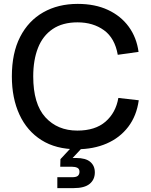

<svg xmlns="http://www.w3.org/2000/svg" viewBox="-20 -758 775 988"><path d="M375 10Q268 10 193.5 -37Q119 -84 80 -168.5Q41 -253 41 -365Q41 -485 83.5 -568Q126 -651 202.5 -694.5Q279 -738 380 -738Q469 -738 535.5 -707Q602 -676 642.5 -620.5Q683 -565 693 -491L586 -476Q571 -562 515 -602.5Q459 -643 379 -643Q302 -643 251 -608.5Q200 -574 175.5 -511.5Q151 -449 151 -365Q151 -223 213.5 -154.5Q276 -86 378 -86Q470 -86 523 -132Q576 -178 589 -254L694 -242Q683 -162 640 -105.5Q597 -49 529 -19.5Q461 10 375 10ZM275 210V154H350Q373 154 381 146.5Q389 139 389 126Q389 111 378 105.5Q367 100 350 100H290L291 61L374 -28L405 0L347 62V55H372Q421 55 444.5 75Q468 95 468 129Q468 166 441.5 188Q415 210 359 210Z"/></svg>

Font: BDO Grotesk
Style: Regular
Weight: 400
Designer: Deni Anggara
Foundry: Lokal Container
Version: Version 2.000